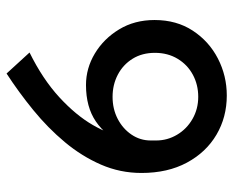

<svg xmlns="http://www.w3.org/2000/svg" viewBox="-83 -620 711 585"><g transform="rotate(-90 272.5 -327.5)"><path d="M274 8Q208 8 154.5 -23.5Q101 -55 69.5 -113.5Q38 -172 38 -252Q38 -317 63.5 -375.5Q89 -434 132 -485.5Q175 -537 229.5 -581.5Q284 -626 341 -663L405 -593Q324 -553 269 -502.5Q214 -452 184 -400Q154 -348 148 -302L124 -305Q151 -361 195 -391Q239 -421 306 -421Q357 -421 402 -394Q447 -367 475.5 -320Q504 -273 504 -212Q504 -145 471.5 -95.5Q439 -46 386.5 -19Q334 8 274 8ZM270 -79Q307 -79 337.5 -95.5Q368 -112 386 -142Q404 -172 404 -211Q404 -250 386 -279Q368 -308 337.5 -324Q307 -340 270 -340Q233 -340 203 -324.5Q173 -309 155 -282.5Q137 -256 137 -224V-207Q137 -173 154.5 -143.5Q172 -114 202.5 -96.5Q233 -79 270 -79Z"/></g></svg>

Font: Josefin Sans Thin
Style: Regular
Weight: 400
Version: Version 2.000